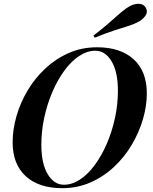

<svg xmlns="http://www.w3.org/2000/svg" viewBox="-20 -969 801 1003"><path d="M478 -704Q435 -704 393.5 -676.5Q352 -649 316.5 -600.5Q281 -552 254 -489.5Q227 -427 211.5 -356Q196 -285 196 -213Q196 -115 229 -59.5Q262 -4 314 -4Q357 -4 398.5 -31.5Q440 -59 475.5 -107.5Q511 -156 538 -218.5Q565 -281 580.5 -352Q596 -423 596 -495Q596 -593 563 -648.5Q530 -704 478 -704ZM46 -226Q46 -292 66 -362Q86 -432 124 -496Q162 -560 216.5 -611Q271 -662 339 -692Q407 -722 487 -722Q609 -722 678 -659.5Q747 -597 747 -481Q747 -415 726.5 -345.5Q706 -276 668 -212Q630 -148 575.5 -97Q521 -46 452.5 -16Q384 14 305 14Q183 14 114.5 -48.5Q46 -111 46 -226ZM468 -783Q519 -822 551.5 -851Q584 -880 609.5 -902Q635 -924 660 -938Q673 -945 689 -948Q705 -951 720 -946.5Q735 -942 743 -926Q753 -905 739.5 -886.5Q726 -868 705 -856Q681 -843 649.5 -833Q618 -823 575.5 -809.5Q533 -796 475 -772Z"/></svg>

Font: Playfair Display SemiBold
Style: Italic
Weight: 600
Italic angle: -14°
Designer: Claus Eggers Sørensen
Foundry: Claus Eggers Sørensen
Version: Version 1.203